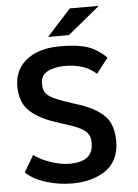

<svg xmlns="http://www.w3.org/2000/svg" viewBox="-61 -968 735 1025"><g transform="rotate(-5 306.5 -455.0)"><path d="M335 -779.3 507.8 -920.9H352.5L223.6 -779.3ZM284.7 11.2C352.5 11.2 411.1 -3.4 459.5 -34.2C507.8 -64.9 537.6 -120.1 537.6 -190.9C537.6 -244.1 526.4 -286.1 503.4 -315.9C480.5 -345.7 440.4 -372.6 382.3 -395.5C369.6 -400.4 350.1 -406.7 324.2 -415C298.3 -423.3 281.7 -429.2 273.4 -432.1C182.1 -464.8 169.4 -485.8 169.4 -536.1C169.4 -563.5 181.6 -584 205.6 -597.2C230 -610.4 261.7 -617.2 300.3 -617.2C371.1 -617.2 426.8 -598.1 466.8 -560.1L530.3 -642.1C499 -671.9 465.8 -693.4 430.7 -705.6C395.5 -717.8 346.2 -724.1 282.7 -724.1C189 -724.1 114.3 -696.8 69.8 -637.7C47.9 -607.9 37.1 -572.3 37.1 -530.8C37.1 -479.5 50.3 -438.5 76.7 -408.2C103 -378.4 145.5 -352.1 204.1 -330.1C214.8 -326.2 231.9 -320.3 254.9 -313C278.3 -305.7 294.9 -300.3 304.7 -296.9C350.1 -280.8 376 -267.1 389.6 -249.5C403.3 -232.4 405.8 -219.2 405.8 -193.4C405.8 -127 364.7 -94.7 276.9 -94.7C249 -94.7 216.3 -101.1 179.2 -113.3C142.6 -125.5 112.3 -140.6 89.4 -158.7L36.6 -69.8C62.5 -44.4 98.1 -24.4 143.6 -10.3C189 3.9 235.8 11.2 284.7 11.2Z"/></g></svg>

Font: Ride
Style: Bold
Weight: 700
Version: Version 3.000